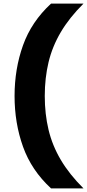

<svg xmlns="http://www.w3.org/2000/svg" viewBox="-20 -828 484 1068"><path d="M264 220Q155 119.5 108 -12Q61 -143.5 61 -294Q61 -444.5 108 -576Q155 -707.5 264 -808H444.5Q366 -730 318.5 -649.8Q271 -569.5 250 -481.8Q229 -394 229 -294Q229 -194 250 -106.2Q271 -18.5 318.5 61.8Q366 142 444.5 220Z"/></svg>

Font: Encode Sans Expanded
Style: Bold
Weight: 700
Width: 7
Designer: Multiple Designers
Foundry: Impallari Type
Version: Version 3.000; ttfautohint (v1.8.3) -l 8 -r 50 -G 200 -x 14 